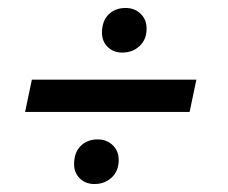

<svg xmlns="http://www.w3.org/2000/svg" viewBox="-20 -544 572 482"><path d="M43 -263 60 -344H473L456 -263ZM217 -82Q195 -82 180.5 -96Q166 -110 166 -132Q166 -161 182.5 -177.5Q199 -194 225 -194Q248 -194 263 -179.5Q278 -165 278 -142Q278 -115 260.5 -98.5Q243 -82 217 -82ZM287 -412Q265 -412 250.5 -426Q236 -440 236 -462Q236 -491 252.5 -507.5Q269 -524 295 -524Q318 -524 333 -509.5Q348 -495 348 -472Q348 -445 330.5 -428.5Q313 -412 287 -412Z"/></svg>

Font: Radio Canada Big
Style: Italic
Weight: 400
Italic angle: -12°
Designer: Étienne Aubert Bonn
Foundry: Coppers and Brasses
Version: Version 1.001